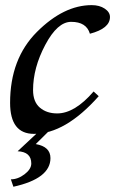

<svg xmlns="http://www.w3.org/2000/svg" viewBox="-20 -502 507 734"><path d="M109.9 9.8Q18.6 9.8 18.6 -108.9Q18.6 -277.3 121.1 -379.9Q223.6 -482.4 330.6 -482.4Q360.4 -482.4 380.4 -469Q400.4 -455.6 400.4 -437Q400.4 -393.1 323.7 -373Q310.5 -418.5 252 -418.5Q199.7 -418.5 153.1 -330.6Q106.4 -242.7 106.4 -157.7Q106.4 -112.8 132.3 -90.6Q158.2 -68.4 198.7 -68.4Q265.6 -68.4 337.9 -152.3L357.4 -134.3Q229.5 9.8 109.9 9.8ZM31.2 211.9 21.5 183.6Q48.3 183.6 74 164.1Q99.6 144.5 99.6 123Q99.6 78.6 47.4 76.2L128.9 0H166L116.7 48.8Q172.9 58.6 172.9 102.5Q172.9 180.7 31.2 211.9Z"/></svg>

Font: Kelvinch
Style: Italic
Weight: 400
Italic angle: -10°
Designer: Paul James Miller
Foundry: High-Logic / Made with FontCreator
Version: Version 3.40;July 22, 2017;FontCreator 11.0.0.2388 64-bit